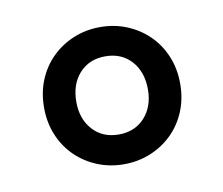

<svg xmlns="http://www.w3.org/2000/svg" viewBox="-44 -736 436 375"><g transform="rotate(-10 174.0 -549.0)"><path d="M175 -413Q147 -413 122.5 -423Q98 -433 79.5 -451Q61 -469 50.5 -494Q40 -519 40 -549Q40 -579 50.5 -604Q61 -629 79.5 -647Q98 -665 122.5 -675Q147 -685 175 -685Q203 -685 227.5 -675Q252 -665 270.5 -647Q289 -629 299.5 -604Q310 -579 310 -549Q310 -519 299.5 -494Q289 -469 270.5 -451Q252 -433 227.5 -423Q203 -413 175 -413ZM175 -472Q207 -472 226.5 -493.5Q246 -515 246 -549Q246 -584 226.5 -605.5Q207 -627 175 -627Q143 -627 123.5 -605.5Q104 -584 104 -549Q104 -515 123.5 -493.5Q143 -472 175 -472Z"/></g></svg>

Font: TT Toshiba Sans Medium
Style: Regular
Weight: 500
Designer: Paul D. Hunt
Foundry: Toshiba Corporation
Version: Version 2.020;PS 2.000;hotconv 1.0.86;makeotf.lib2.5.63406